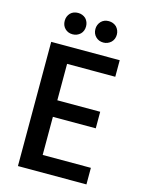

<svg xmlns="http://www.w3.org/2000/svg" viewBox="-130 -962 784 1039"><g transform="rotate(15 262.0 -442.5)"><path d="M189 -398.9H429.2V-306.2H189V-92.8H459V0H75.2V-695.8H459V-603H189ZM116.2 -825.2Q116.2 -850.1 132.8 -868.2Q149.4 -884.8 175.8 -884.8Q201.2 -884.8 219.2 -868.2Q235.8 -850.1 235.8 -825.2Q235.8 -798.8 219.2 -782.2Q200.7 -765.1 175.8 -765.1Q149.9 -765.1 132.8 -782.2Q116.2 -798.8 116.2 -825.2ZM288.1 -825.2Q288.1 -849.6 305.2 -868.2Q321.8 -884.8 348.1 -884.8Q373 -884.8 391.1 -868.2Q408.2 -849.6 408.2 -825.2Q408.2 -799.3 391.1 -782.2Q372.6 -765.1 348.1 -765.1Q322.3 -765.1 305.2 -782.2Q288.1 -799.3 288.1 -825.2Z"/></g></svg>

Font: PoppinsZ Medium
Style: Regular
Weight: 500
Designer: Ninad Kale (Devanagari), Jonny Pinhorn (Latin)
Foundry: Indian Type Foundry
Version: Version 3.002;FEAKit 1.0